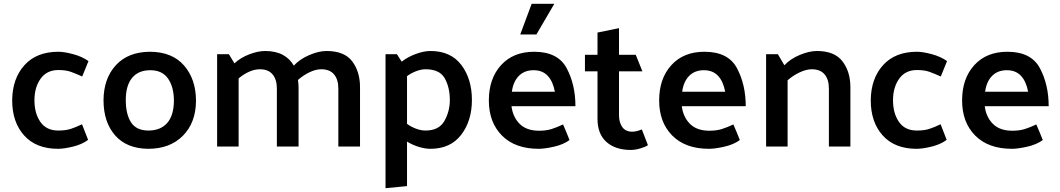

<svg xmlns="http://www.w3.org/2000/svg" viewBox="-20 -770 5571 1009"><path d="M287 -402Q226 -402 193.5 -356.5Q161 -311 161 -243Q161 -174 192.5 -129Q224 -84 286 -84Q325 -84 351.5 -92.5Q378 -101 411 -117L443 -35Q411 -11 363.5 0.5Q316 12 285 12Q170 12 107 -58Q44 -128 44 -243Q45 -357 108.5 -427.5Q172 -498 287 -498Q317 -498 364 -485.5Q411 -473 445 -449L412 -368Q379 -383 352.5 -392.5Q326 -402 287 -402Z M759 12Q646 11 585 -58.5Q524 -128 524 -244Q525 -358 589 -427.5Q653 -497 767 -498Q884 -498 947 -426Q1010 -354 1010 -239Q1009 -125 941 -56.5Q873 12 759 12ZM894 -239Q894 -312 863.5 -356.5Q833 -401 770 -401Q707 -401 674 -360.5Q641 -320 641 -245Q641 -169 669 -126.5Q697 -84 760 -84Q823 -84 858 -123Q893 -162 894 -239Z M1524 -425Q1555 -459 1605 -480.5Q1655 -502 1696 -502Q1790 -502 1831 -447.5Q1872 -393 1872 -312V0H1758V-305Q1758 -352 1735.5 -379Q1713 -406 1668 -406Q1639 -406 1606 -390Q1573 -374 1546 -350Q1547 -341 1548 -331.5Q1549 -322 1549 -312V0H1435V-305Q1435 -352 1412.5 -379Q1390 -406 1346 -406Q1318 -406 1289 -393Q1260 -380 1234 -358V0H1121V-485H1183L1212 -437Q1244 -467 1290 -484.5Q1336 -502 1373 -502Q1429 -502 1466.5 -481.5Q1504 -461 1524 -425Z M2119 -119Q2141 -103 2167 -93.5Q2193 -84 2216 -84Q2287 -84 2315.5 -134.5Q2344 -185 2344 -244Q2344 -310 2317.5 -358Q2291 -406 2216 -406Q2193 -406 2167 -396Q2141 -386 2119 -370ZM2006 219V-485H2066L2091 -446Q2123 -471 2165.5 -486.5Q2208 -502 2242 -502Q2349 -502 2404.5 -428.5Q2460 -355 2460 -245Q2460 -135 2403.5 -61.5Q2347 12 2242 12Q2214 12 2181 2Q2148 -8 2119 -26V208Z M2774 -750H2893L2799 -589H2714ZM3004 -212H2668Q2675 -155 2711 -119Q2747 -83 2813 -83Q2851 -83 2879 -92Q2907 -101 2939 -116Q2948 -96 2956.5 -75Q2965 -54 2973 -34Q2940 -10 2891 1Q2842 12 2811 12Q2687 12 2618 -57.5Q2549 -127 2549 -242Q2549 -357 2613 -427.5Q2677 -498 2787 -498Q2912 -498 2958 -411.5Q3004 -325 3004 -212ZM2896 -288Q2886 -342 2858.5 -371.5Q2831 -401 2784 -401Q2736 -401 2706.5 -371Q2677 -341 2670 -288Z M3385 -7Q3370 3 3343.5 10.5Q3317 18 3295 18Q3214 18 3167 -24Q3120 -66 3120 -145V-395H3054V-482H3120V-599L3233 -622V-482H3321L3356 -395H3233V-164Q3233 -127 3250 -102.5Q3267 -78 3303 -78Q3316 -78 3328.5 -81.5Q3341 -85 3353 -90Z M3899 -212H3563Q3570 -155 3606 -119Q3642 -83 3708 -83Q3746 -83 3774 -92Q3802 -101 3834 -116Q3843 -96 3851.5 -75Q3860 -54 3868 -34Q3835 -10 3786 1Q3737 12 3706 12Q3582 12 3513 -57.5Q3444 -127 3444 -242Q3444 -357 3508 -427.5Q3572 -498 3682 -498Q3807 -498 3853 -411.5Q3899 -325 3899 -212ZM3791 -288Q3781 -342 3753.5 -371.5Q3726 -401 3679 -401Q3631 -401 3601.5 -371Q3572 -341 3565 -288Z M4102 -427Q4134 -461 4183.5 -481.5Q4233 -502 4273 -502Q4366 -502 4407.5 -447.5Q4449 -393 4449 -312V0H4336V-305Q4336 -352 4313.5 -379Q4291 -406 4246 -406Q4217 -406 4182 -389.5Q4147 -373 4119 -348V0H4006V-485H4068Z M4799 -402Q4738 -402 4705.5 -356.5Q4673 -311 4673 -243Q4673 -174 4704.5 -129Q4736 -84 4798 -84Q4837 -84 4863.5 -92.5Q4890 -101 4923 -117L4955 -35Q4923 -11 4875.5 0.5Q4828 12 4797 12Q4682 12 4619 -58Q4556 -128 4556 -243Q4557 -357 4620.5 -427.5Q4684 -498 4799 -498Q4829 -498 4876 -485.5Q4923 -473 4957 -449L4924 -368Q4891 -383 4864.5 -392.5Q4838 -402 4799 -402Z M5491 -212H5155Q5162 -155 5198 -119Q5234 -83 5300 -83Q5338 -83 5366 -92Q5394 -101 5426 -116Q5435 -96 5443.5 -75Q5452 -54 5460 -34Q5427 -10 5378 1Q5329 12 5298 12Q5174 12 5105 -57.5Q5036 -127 5036 -242Q5036 -357 5100 -427.5Q5164 -498 5274 -498Q5399 -498 5445 -411.5Q5491 -325 5491 -212ZM5383 -288Q5373 -342 5345.5 -371.5Q5318 -401 5271 -401Q5223 -401 5193.5 -371Q5164 -341 5157 -288Z"/></svg>

Font: Palanquin SemiBold
Style: Regular
Weight: 600
Designer: Pria Ravichandran
Version: Version 1.0.4